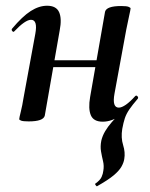

<svg xmlns="http://www.w3.org/2000/svg" viewBox="-20 -415 522 669"><path d="M318 234Q317 235 313.5 230.5Q310 226 312 225Q329 213 334 201.5Q339 190 340 180Q343 163 339 146.5Q335 130 332 112.5Q329 95 333 75Q337 58 346.5 42Q356 26 370 10Q384 -6 401 -23L405 -16Q371 9 338 9Q306 9 296.5 -13.5Q287 -36 294 -77L346 -374Q351 -394 402 -394Q422 -394 428.5 -391Q435 -388 435 -386Q435 -382 430 -360Q425 -338 420 -312L379 -89Q370 -40 394 -40Q404 -40 418.5 -50Q433 -60 451 -80Q455 -84 459 -79.5Q463 -75 460 -71Q441 -49 430.5 -33.5Q420 -18 415 -3Q410 12 406 34Q401 65 409 90.5Q417 116 413 139Q411 152 403 166Q395 180 376 196Q357 212 318 234ZM80 8Q61 8 54 5.5Q47 3 47 0Q47 -4 52.5 -26Q58 -48 62 -74L103 -297Q112 -346 88 -346Q78 -346 63.5 -336Q49 -326 30 -306Q27 -302 23 -306.5Q19 -311 22 -315Q58 -358 87 -376.5Q116 -395 144 -395Q176 -395 186 -372.5Q196 -350 188 -309L136 -12Q131 8 80 8ZM123 -181 126 -205H368L365 -181Z"/></svg>

Font: Cormorant Infant Light
Style: Italic
Weight: 300
Italic angle: -10°
Designer: Christian Thalmann (Catharsis Fonts)
Foundry: Catharsis Fonts
Version: Version 4.001